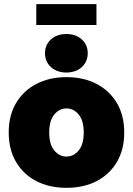

<svg xmlns="http://www.w3.org/2000/svg" viewBox="-20 -903 647 935"><path d="M303.7 11.7Q220.2 11.7 156.7 -21.2Q93.3 -54.2 57.9 -114.7Q22.5 -175.3 22.5 -257.8Q22.5 -340.3 57.9 -400.6Q93.3 -460.9 156.7 -494.1Q220.2 -527.3 303.7 -527.3Q387.7 -527.3 450.9 -494.1Q514.2 -460.9 549.6 -400.6Q585 -340.3 585 -257.8Q585 -175.3 549.6 -114.7Q514.2 -54.2 450.9 -21.2Q387.7 11.7 303.7 11.7ZM303.7 -140.6Q338.4 -140.6 363 -170.2Q387.7 -199.7 387.7 -257.8Q387.7 -315.9 363 -345.5Q338.4 -375 303.7 -375Q269 -375 244.4 -345.5Q219.7 -315.9 219.7 -257.8Q219.7 -199.7 244.4 -170.2Q269 -140.6 303.7 -140.6ZM303.2 -549.8Q257.3 -549.8 228.3 -576.2Q199.2 -602.5 199.2 -644Q199.2 -685.1 228.3 -711.2Q257.3 -737.3 303.2 -737.3Q349.1 -737.3 378.2 -711.2Q407.2 -685.1 407.2 -644Q407.2 -602.5 378.2 -576.2Q349.1 -549.8 303.2 -549.8ZM449.7 -882.8V-781.2H156.7V-882.8Z"/></svg>

Font: Inter Display Black
Style: Regular
Weight: 900
Designer: Rasmus Andersson
Foundry: rsms
Version: Version 4.000;git-a52131595